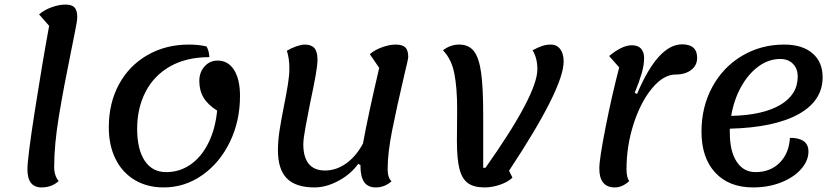

<svg xmlns="http://www.w3.org/2000/svg" viewBox="-20 -795 3661 840"><path d="M100 -54Q100 -103 132.5 -311Q165 -519 195 -682L151 -732Q174 -752 206.5 -763.5Q239 -775 266 -775Q294 -775 306 -762.5Q318 -750 318 -720Q318 -703 306 -645.5Q294 -588 291 -571Q258 -410 237.5 -285.5Q217 -161 217 -64Q217 -45 222.5 -28.5Q228 -12 237 -3Q206 25 162 25Q100 25 100 -54Z M456 -238Q456 -344 500.5 -426Q545 -508 625 -554Q705 -600 806 -600Q848 -600 883 -592Q894 -576 896 -545Q796 -545 725 -505Q654 -465 617 -393.5Q580 -322 580 -231Q580 -142 613 -92Q646 -42 707 -42Q766 -42 813.5 -75Q861 -108 891.5 -169Q922 -230 930 -311Q889 -337 870.5 -368Q852 -399 852 -441Q852 -479 875 -504.5Q898 -530 932 -530Q978 -530 1004 -489Q1030 -448 1030 -375Q1030 -265 985.5 -173.5Q941 -82 864.5 -28.5Q788 25 696 25Q624 25 569.5 -7.5Q515 -40 485.5 -99.5Q456 -159 456 -238Z M1693 -2Q1663 25 1624 25Q1590 25 1573.5 2Q1557 -21 1557 -70V-73L1547 -78Q1515 -33 1461 -4Q1407 25 1356 25Q1274 25 1235 -14.5Q1196 -54 1196 -137Q1196 -178 1202.5 -221Q1209 -264 1223 -335Q1234 -390 1240 -428Q1246 -466 1246 -496Q1246 -540 1235 -573Q1255 -585 1277 -592.5Q1299 -600 1313 -600Q1342 -600 1355.5 -584.5Q1369 -569 1369 -535Q1369 -510 1361 -465Q1353 -420 1337 -345Q1326 -290 1316.5 -238.5Q1307 -187 1307 -164Q1307 -107 1331 -78Q1355 -49 1402 -49Q1451 -49 1494.5 -80Q1538 -111 1568 -167Q1591 -293 1639 -498L1598 -558Q1618 -576 1651 -588Q1684 -600 1711 -600Q1741 -600 1753.5 -587.5Q1766 -575 1766 -545Q1766 -537 1747 -459Q1715 -322 1695.5 -224Q1676 -126 1676 -55Q1676 -17 1693 -2Z M1980 -318Q1980 -412 1967.5 -474.5Q1955 -537 1918 -575Q1950 -600 1989 -600Q2031 -600 2053.5 -571Q2076 -542 2085 -476.5Q2094 -411 2094 -291V-93V-61H2104Q2331 -382 2331 -492Q2331 -541 2310 -575Q2336 -589 2353.5 -594.5Q2371 -600 2390 -600Q2416 -600 2431 -580Q2446 -560 2446 -526Q2446 -409 2207 -48L2222 -18Q2203 1 2168 13Q2133 25 2100 25Q2053 25 2027 6Q2001 -13 1990 -56.5Q1979 -100 1979 -180Z M2602 -58Q2602 -99 2629.5 -238.5Q2657 -378 2689 -500L2645 -550Q2702 -597 2744 -597Q2772 -597 2785 -581.5Q2798 -566 2798 -542Q2798 -511 2787.5 -474.5Q2777 -438 2757 -389L2767 -384Q2859 -601 2964 -601Q3030 -601 3030 -542Q3030 -509 3004 -489Q2978 -469 2936 -469Q2883 -469 2833 -409Q2783 -349 2752 -253Q2721 -157 2721 -55Q2721 -18 2733 -3Q2703 25 2670 25Q2602 25 2602 -58Z M3173 -232V-213Q3173 -133 3203 -87.5Q3233 -42 3285 -42Q3350 -42 3391 -83Q3432 -124 3436 -192Q3517 -192 3517 -132Q3517 -92 3485 -55.5Q3453 -19 3397.5 3Q3342 25 3275 25Q3169 25 3109 -40Q3049 -105 3049 -219Q3049 -327 3096 -414Q3143 -501 3226 -550.5Q3309 -600 3411 -600Q3490 -600 3534.5 -562Q3579 -524 3579 -457Q3579 -354 3473.5 -295.5Q3368 -237 3173 -232ZM3179 -288Q3317 -291 3393.5 -336Q3470 -381 3470 -460Q3470 -495 3449 -516Q3428 -537 3394 -537Q3343 -537 3298.5 -504.5Q3254 -472 3222.5 -415.5Q3191 -359 3179 -288Z"/></svg>

Font: Lemonada
Style: Regular
Weight: 400
Designer: Mohamed Gaber (Arabic) Eduardo Tunni (Latin)
Foundry: Kief Type Foundry
Version: Version 3.006